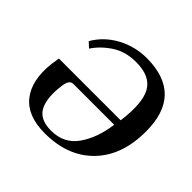

<svg xmlns="http://www.w3.org/2000/svg" viewBox="-153 -769 943 943"><g transform="rotate(45 318.5 -298.0)"><path d="M53 -254 60 -299H489Q507 -434 473 -494.5Q439 -555 341 -555Q268 -555 215.5 -521Q163 -487 130 -438L103 -463Q142 -530 212.5 -568Q283 -606 366 -606Q616 -604 616 -348Q616 -181 523 -85.5Q430 10 270 10Q149 10 94 -59.5Q39 -129 53 -254ZM482 -261H200Q186 -261 177.5 -251.5Q169 -242 165 -215Q152 -121 178.5 -71Q205 -21 283 -21Q372 -21 420 -89Q468 -157 482 -261Z"/></g></svg>

Font: Unna Medium
Style: Italic
Weight: 500
Italic angle: -8.05°
Designer: Jorge de Buen Unna
Foundry: Omnibus-Type
Version: Version 2.008